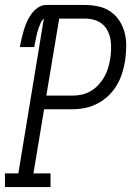

<svg xmlns="http://www.w3.org/2000/svg" viewBox="-32 -755 552 775"><path d="M-12 0V-55H42L145 -680Q137 -673 132.5 -663Q128 -653 124.5 -643.5Q121 -634 118.5 -624Q116 -614 114 -604.5Q112 -595 110 -585Q108 -575 106 -565H48Q51 -582 55 -599Q59 -616 64 -633Q69 -650 76.5 -667Q84 -684 95 -699Q106 -714 121.5 -724.5Q137 -735 155 -735H310Q338 -735 365.5 -729Q393 -723 414.5 -708Q436 -693 450.5 -670.5Q465 -648 471.5 -621.5Q478 -595 477.5 -566.5Q477 -538 473 -510Q469 -485 461 -459.5Q453 -434 439 -410.5Q425 -387 405 -368Q385 -349 360.5 -336.5Q336 -324 310.5 -319Q285 -314 259 -314H146L103 -55H172V0ZM259 -369Q278 -369 297 -373Q316 -377 333.5 -387Q351 -397 365 -412Q379 -427 389 -444.5Q399 -462 404.5 -481Q410 -500 413 -519Q416 -538 416.5 -557.5Q417 -577 414 -595.5Q411 -614 402.5 -630.5Q394 -647 380 -658.5Q366 -670 347.5 -675Q329 -680 310 -680H207L155 -369Z"/></svg>

Font: Iosevka Slab Light
Style: Italic
Weight: 300
Italic angle: -9°
Monospace: yes
Designer: Belleve Invis
Foundry: Belleve Invis
Version: Version 11.1.1; ttfautohint (v1.8.3)